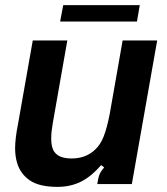

<svg xmlns="http://www.w3.org/2000/svg" viewBox="-20 -719 652 750"><path d="M47 -82Q39 -109 39 -140Q39 -178 51 -238L108 -561H243L186 -237Q180 -203 180 -178Q180 -142 193 -125Q211 -100 260 -100Q315 -100 351 -134Q372 -153 385 -186Q398 -219 409 -276L459 -561H594L495 0H360L363 -18Q366 -33 371.5 -43.5Q377 -54 387 -65L375 -74Q335 -28 294.5 -8.5Q254 11 205 11Q134 11 97 -14Q60 -39 47 -82ZM515 -635H215L227 -699H526Z"/></svg>

Font: Open Sauce Sans
Style: Bold Italic
Weight: 700
Italic angle: -10°
Designer: Alfredo Marco Pradil
Foundry: Creative Sauce Fz LLC
Version: Version 1.477